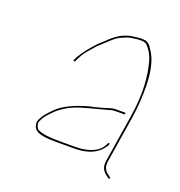

<svg xmlns="http://www.w3.org/2000/svg" viewBox="-93 -549 586 624"><g transform="rotate(20 200.0 -237.0)"><path d="M327.2 -222C327.5 -224 326.6 -225 324.6 -225H299.6C292.3 -225 286.3 -224.7 281.5 -224C261.4 -217.6 233.4 -208.9 211.5 -205C175.6 -195.6 137.9 -181 111.8 -160C103.6 -153.4 80.2 -129 74.8 -119C67.4 -106.6 63.3 -99.1 67.5 -85C75.3 -58.7 118.1 -59 155.3 -59H210.3C246.3 -59 276.7 -68.1 296.4 -88C301.1 -92.7 317.2 -111.9 311.1 -114C307 -115.4 305.3 -109 303.8 -106C289.5 -76.9 251 -65 211.3 -65H156.3C128.4 -65 100.2 -66.6 81.9 -75C75.7 -77.9 68.8 -92.6 72.2 -102C78.9 -117.2 82.8 -123.1 96.2 -137C112.8 -154.2 115.9 -156.7 134.8 -169C163.7 -187.9 201.2 -195.9 237 -205.5L263.2 -212.5C279.3 -216.8 281.2 -219 298.7 -219H323.7C325.7 -219 326.8 -220 327.2 -222ZM115.8 -327 121.7 -339C130.1 -356.2 137.4 -364.7 149.4 -378.5L164.7 -396C169.5 -400.7 174.5 -405.3 179.9 -410C195.5 -423.5 211.1 -441.9 231.3 -450L246.2 -456C250.5 -458 255.4 -459.3 260.9 -460C273.7 -461.4 283.9 -464.3 298.3 -463C305 -463 310.6 -460.7 315.2 -456C325.3 -445.7 334.9 -430.8 339.7 -415C355.5 -362.9 359.3 -298.4 347.3 -223L321 -57C317.7 -36 324 -24.7 336.2 -14L347 -6C350.3 -3.5 354.2 -8.6 351.6 -10L340 -19C329.5 -27.6 324.2 -39.3 327 -57L353.3 -223C354.7 -231.7 355.8 -241 356.8 -251C363.4 -323.3 363.1 -398 334 -442C325.9 -454.3 319.2 -469 299.3 -469C291.4 -469.7 284.3 -469.3 278.1 -468L261.8 -466C249 -464.6 240.3 -459.9 229.2 -456C217.8 -450 202.7 -439.3 193.1 -430C182.7 -418.9 170.6 -410.6 160.8 -399.5C144.8 -381.6 128.8 -363.2 116 -341L110.1 -329C108.1 -325 113.8 -323 115.8 -327Z"/></g></svg>

Font: Proton
Style: HlIt
Weight: 500
Version: Version 1.017